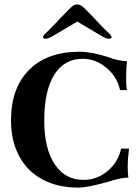

<svg xmlns="http://www.w3.org/2000/svg" viewBox="-20 -842 636 872"><path d="M336 10Q241 10 173 -27Q104 -64 67 -133Q30 -202 30 -295Q30 -442 112 -524.5Q194 -607 341 -607Q396 -607 470 -583Q521 -564 557 -564Q553 -536 553 -489Q553 -463 554 -452Q556 -434 557 -433H525Q513 -492 464 -533.5Q415 -575 355 -575Q272 -575 226.5 -502.5Q181 -430 181 -295Q181 -167 228.5 -96Q276 -25 359 -25Q421 -25 469 -65.5Q517 -106 530 -167H566Q560 -118 560 -82Q560 -53 563 -35H557Q529 -35 469 -16Q377 10 336 10ZM186 -666Q175 -666 175 -674Q175 -677 183 -687Q195 -699 203 -706Q227 -730 251 -756L274 -780L298 -804Q314 -822 331 -822Q346 -822 364 -804L388 -780L411 -756Q435 -730 459 -706Q467 -699 479 -687Q487 -677 487 -674Q487 -666 475 -666Q462 -666 442 -678L331 -744L219 -678Q200 -666 186 -666Z"/></svg>

Font: UnnaBold
Style: Bold
Weight: 700
Designer: Jorge de Buen Unna
Foundry: Omnibus-Type
Version: Version 2.008;hotconv 1.0.109;makeotfexe 2.5.65596